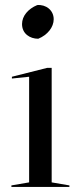

<svg xmlns="http://www.w3.org/2000/svg" viewBox="-20 -738 304 758"><path d="M25 0H254V-6L184 -18V-470H166L27 -435V-428L95 -435V-18L25 -6ZM131 -585C168 -600 192 -631 192 -662C192 -698 161 -721 127 -718C91 -703 67 -675 67 -643C67 -605 98 -585 131 -585Z"/></svg>

Font: Mazius Display
Style: Regular
Weight: 400
Designer: Alberto Casagrande & Collletttivo
Foundry: Collletttivo
Version: Version 2.000;Glyphs 3.2 (3217)